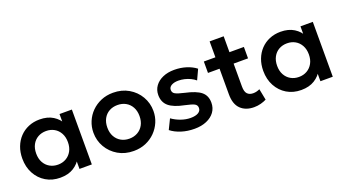

<svg xmlns="http://www.w3.org/2000/svg" viewBox="-53 -1137 2949 1644"><g transform="rotate(-20 1422.0 -315.0)"><path d="M284 15Q210.5 15 153.8 -19Q97 -53 64.5 -113Q32 -173 32 -250Q32 -308 50.5 -356.5Q69 -405 102.8 -440.5Q136.5 -476 182.8 -495.5Q229 -515 284 -515Q356.5 -515 406 -484Q455.5 -453 480 -403.5L462 -376V-500H574.5V0H462V-124L480 -96.5Q455.5 -47 406 -16Q356.5 15 284 15ZM303 -97Q344.5 -97 377 -115.8Q409.5 -134.5 428.5 -168.8Q447.5 -203 447.5 -250Q447.5 -297 428.5 -331.5Q409.5 -366 377 -384.5Q344.5 -403 303 -403Q261.5 -403 228.8 -384.5Q196 -366 177.2 -331.5Q158.5 -297 158.5 -250Q158.5 -203 177.2 -168.8Q196 -134.5 228.8 -115.8Q261.5 -97 303 -97Z M953.5 15Q873.5 15 811.8 -21.2Q750 -57.5 715 -117.8Q680 -178 680 -250Q680 -303 700 -351Q720 -399 756.8 -435.8Q793.5 -472.5 843.5 -493.8Q893.5 -515 953.5 -515Q1033 -515 1094.8 -479Q1156.5 -443 1191.8 -382.5Q1227 -322 1227 -250Q1227 -197 1206.8 -149.2Q1186.5 -101.5 1150 -64.5Q1113.5 -27.5 1063.5 -6.2Q1013.5 15 953.5 15ZM953.5 -97Q995.5 -97 1028.8 -115.8Q1062 -134.5 1081 -168.8Q1100 -203 1100 -250Q1100 -297 1081 -331.5Q1062 -366 1029 -384.5Q996 -403 953.5 -403Q911 -403 877.8 -384.5Q844.5 -366 825.8 -331.5Q807 -297 807 -250Q807 -203 826 -168.8Q845 -134.5 878 -115.8Q911 -97 953.5 -97Z M1507.5 14.5Q1443 14.5 1387.8 -3Q1332.5 -20.5 1294 -51L1338.5 -142Q1375.5 -115.5 1420 -100Q1464.5 -84.5 1507 -84.5Q1552 -84.5 1577 -99.5Q1602 -114.5 1602 -141.5Q1602 -167 1580 -179Q1558 -191 1497 -204Q1400 -223 1356 -260.2Q1312 -297.5 1312 -363Q1312 -409.5 1337.8 -445Q1363.5 -480.5 1408.8 -500.2Q1454 -520 1513 -520Q1570.5 -520 1621.8 -504Q1673 -488 1710 -459L1667.5 -367.5Q1648 -384 1623 -396Q1598 -408 1570.2 -414.5Q1542.5 -421 1515.5 -421Q1476 -421 1451.8 -407Q1427.5 -393 1427.5 -367.5Q1427.5 -342 1450 -329.8Q1472.5 -317.5 1531.5 -304Q1631.5 -282.5 1674.5 -247Q1717.5 -211.5 1717.5 -147.5Q1717.5 -98.5 1691 -62.2Q1664.5 -26 1617.2 -5.8Q1570 14.5 1507.5 14.5Z M2049.5 15Q1972.5 15 1927.5 -29Q1882.5 -73 1882.5 -162V-645H2010.5V-500H2142V-396H2010.5V-187.5Q2010.5 -139.5 2029.5 -119.8Q2048.5 -100 2082 -100Q2099 -100 2114.2 -104Q2129.5 -108 2142.5 -114.5L2162.5 -12.5Q2140.5 -1 2111 7Q2081.5 15 2049.5 15ZM1777 -396V-500H1897V-396Z M2479.5 15Q2406 15 2349.2 -19Q2292.5 -53 2260 -113Q2227.5 -173 2227.5 -250Q2227.5 -308 2246 -356.5Q2264.5 -405 2298.2 -440.5Q2332 -476 2378.2 -495.5Q2424.5 -515 2479.5 -515Q2552 -515 2601.5 -484Q2651 -453 2675.5 -403.5L2657.5 -376V-500H2770V0H2657.5V-124L2675.5 -96.5Q2651 -47 2601.5 -16Q2552 15 2479.5 15ZM2498.5 -97Q2540 -97 2572.5 -115.8Q2605 -134.5 2624 -168.8Q2643 -203 2643 -250Q2643 -297 2624 -331.5Q2605 -366 2572.5 -384.5Q2540 -403 2498.5 -403Q2457 -403 2424.2 -384.5Q2391.5 -366 2372.8 -331.5Q2354 -297 2354 -250Q2354 -203 2372.8 -168.8Q2391.5 -134.5 2424.2 -115.8Q2457 -97 2498.5 -97Z"/></g></svg>

Font: Geologica Medium
Style: Regular
Weight: 500
Designer: Sindre Bremnes, Frode Helland
Foundry: Monokrom Skriftforlag AS
Version: Version 1.010;gftools[0.9.28]